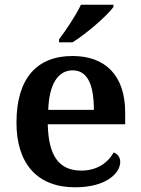

<svg xmlns="http://www.w3.org/2000/svg" viewBox="-20 -786 598 816"><path d="M231 -619V-606H288C347 -642 437 -721 462 -756V-766H324C303 -721 260 -657 231 -619ZM299 10C433 10 491 -51 491 -98C491 -119 478 -133 463 -138C440 -96 394 -61 326 -61C233 -61 186 -120 183 -258H512V-308C512 -466 427 -548 288 -548C136 -548 50 -452 50 -265C50 -91 138 10 299 10ZM379 -319H185C189 -428 226 -487 289 -487C354 -487 379 -422 379 -319Z"/></svg>

Font: Noto Serif Devanagari SemiBold
Style: Regular
Weight: 600
Designer: Universal Thirst, Indian Type Foundry and the Monotype Design Team
Foundry: Monotype Imaging Inc.
Version: Version 2.004